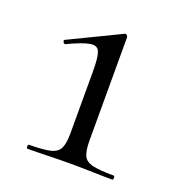

<svg xmlns="http://www.w3.org/2000/svg" viewBox="-83 -466 499 537"><g transform="rotate(20 166.0 -198.0)"><path d="M55 0Q52 0 52 -6Q52 -12 55 -12Q96 -12 117.5 -17Q139 -22 146 -37Q153 -52 153 -81V-267Q153 -307 147 -323Q141 -339 119.5 -335.5Q98 -332 54 -311Q50 -310 47.5 -315.5Q45 -321 49 -322L200 -395Q204 -397 207 -394Q210 -391 210 -388V-81Q210 -52 216.5 -37Q223 -22 244 -17Q265 -12 307 -12Q310 -12 310 -6Q310 0 307 0Q282 0 250 -1Q218 -2 181 -2Q146 -2 113.5 -1Q81 0 55 0Z"/></g></svg>

Font: Cormorant Light
Style: Regular
Weight: 400
Version: Version 4.000